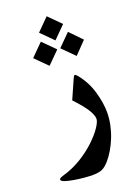

<svg xmlns="http://www.w3.org/2000/svg" viewBox="-161 -563 589 823"><g transform="rotate(-20 133.5 -151.5)"><path d="M161.7 -505 106.7 -449.9 161.7 -394.9 216.7 -449.9ZM224.4 -411.1 169.4 -356.1 224.4 -301.1 277.6 -356.1ZM100.8 -411.1 45.8 -356.1 100.8 -301.1 155.8 -356.1ZM264.4 -30.8Q264.4 -72.2 249.7 -123.6Q235.1 -174.9 201.3 -217.1Q193.3 -227 189.2 -227.5Q185.2 -228.1 180.8 -218.2L141.2 -128.7Q179.3 -88.4 195.6 -62.2Q212 -35.9 212 -19.1Q212 -6.2 195.8 18.2Q179.7 42.5 150.3 70.6Q121 98.6 81.2 123.2Q41.4 147.8 -5.9 161.3Q-23.8 166.5 -23.8 172.7Q-23.8 180.1 -6.8 185.6Q10.3 191.1 34.1 194.9Q57.9 198.8 79.2 200.6Q100.5 202.4 109.6 202.4Q144.5 202.4 159.5 194.7Q174.6 187 190.7 168.7Q205.4 151.8 218.6 129.4Q231.8 107.1 242.2 80.9Q252.7 54.6 258.5 26.2Q264.4 -2.2 264.4 -30.8Z"/></g></svg>

Font: Parastoo
Style: Regular
Weight: 400
Foundry: Saber Rastikerdar (saber.rastikerdar@gmail.com)
Version: Version 3.000